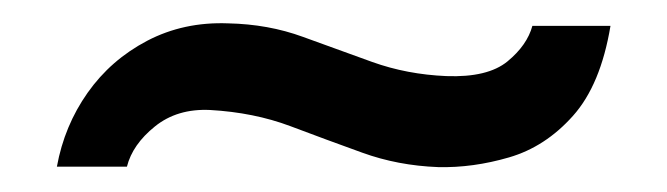

<svg xmlns="http://www.w3.org/2000/svg" viewBox="-20 -649 563 162"><path d="M349.7 -508Q315.6 -509.3 285.6 -520.2Q255.6 -531 224.9 -542.6Q194.2 -554.1 157.2 -556.2Q129.5 -557.5 110.7 -542.3Q91.8 -527.1 87.1 -508.4H28Q34.3 -542.9 53.9 -570.7Q73.5 -598.5 104.2 -614.6Q135 -630.7 172.4 -629.3Q206.4 -628.6 235.6 -617.9Q264.8 -607.2 294.1 -596.7Q323.4 -586.2 356.6 -584.8Q391.5 -583.5 408.2 -597.2Q424.8 -610.9 429.2 -627.2H495.1Q486.8 -577.3 463.4 -551.2Q440.1 -525.1 409.5 -516.2Q379 -507.3 349.7 -508Z"/></svg>

Font: Alumni Sans Thin
Style: Italic
Weight: 100
Italic angle: -8°
Designer: Robert E. Leuschke
Foundry: Robert E. Leuschke
Version: Version 1.016